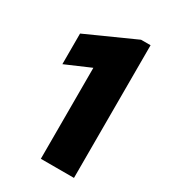

<svg xmlns="http://www.w3.org/2000/svg" viewBox="-177 -811 803 902"><g transform="rotate(30 224.0 -360.0)"><path d="M190.4 0V-559.6L223.6 -507.8L55.7 -435.5V-601.6L318.4 -719.7H370.1V0Z"/></g></svg>

Font: Reddit Sans Black
Style: Regular
Weight: 900
Version: Version 1.014